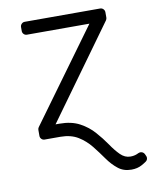

<svg xmlns="http://www.w3.org/2000/svg" viewBox="-84 -609 701 877"><g transform="rotate(-10 266.5 -170.0)"><path d="M392.8 183.6Q367.5 163.7 345.5 132.5Q325.6 104 300.1 71.7Q275.2 40.8 242.5 20.6Q208.8 0 160.2 0H87.7Q79.2 0 73.2 -6Q67.1 -12.1 67.1 -20.6V-48.3Q67.1 -54.7 71 -60.4L381 -485.8H91.3Q82.7 -485.8 76.7 -491.8Q70.7 -497.9 70.7 -506.4V-524.5Q70.7 -533 76.7 -539.2Q82.7 -545.5 91.3 -545.5H441.1Q449.9 -545.5 456 -539.2Q462 -533 462 -524.5V-500Q462 -493.3 458.1 -487.6L148.8 -59.7H166.5Q221.9 -59.7 260.3 -39.1Q298.7 -18.5 325.3 12.1Q350.9 40.8 372.9 72.8Q393.1 103 414.1 123.9Q434.7 144.5 460.6 144.5Q476.9 144.5 490.1 139.2L498.9 135.3Q503.9 133.2 508.2 133.2Q514.2 133.2 519.2 136.2Q524.1 139.2 527 144.5L531.2 153.8Q533.4 158 533.4 162.6Q533.4 173.7 524.1 180Q515.6 186.1 503.2 192.8Q482.6 204.2 454.9 204.2Q418 204.2 392.8 183.6Z"/></g></svg>

Font: DeltaSans Light
Style: Regular
Weight: 300
Designer: Rasmus Andersson
Foundry: rsms
Version: Version 3.012